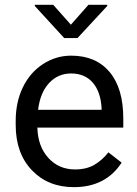

<svg xmlns="http://www.w3.org/2000/svg" viewBox="-20 -770 570 800"><path d="M45.4 0ZM287.6 9.8Q180.2 9.8 112.8 -60.8Q45.4 -131.3 45.4 -249.5V-266.1Q45.4 -344.7 75.4 -406.5Q105.5 -468.3 159.4 -503.2Q213.4 -538.1 276.4 -538.1Q379.4 -538.1 436.5 -470.2Q493.7 -402.3 493.7 -275.9V-238.3H135.7Q137.7 -160.2 181.4 -112.1Q225.1 -64 292.5 -64Q340.3 -64 373.5 -83.5Q406.7 -103 431.6 -135.3L486.8 -92.3Q420.4 9.8 287.6 9.8ZM276.4 -463.9Q221.7 -463.9 184.6 -424.1Q147.5 -384.3 138.7 -312.5H403.3V-319.3Q399.4 -388.2 366.2 -426Q333 -463.9 276.4 -463.9ZM275.4 -667 348.6 -750H426.8V-745.1L302.7 -611.3H247.6L125 -745.1V-750H201.7Z"/></svg>

Font: Roboto
Style: Regular
Weight: 400
Designer: Google
Version: Version 2.134; 2016; ttfautohint (v1.6)